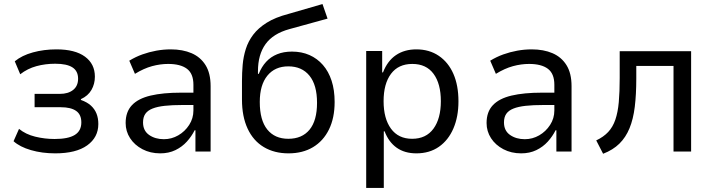

<svg xmlns="http://www.w3.org/2000/svg" viewBox="-20 -749 3527 949"><path d="M253 9Q188 9 133 -7Q78 -23 47 -51L74 -112Q107 -85 154 -73.5Q201 -62 250 -62Q317 -62 349.5 -82Q382 -102 382 -144Q382 -183 356 -201Q330 -219 281 -219H151V-285H276Q317 -285 341.5 -304.5Q366 -324 366 -360Q366 -398 338 -416Q310 -434 253 -434Q204 -434 160 -422Q116 -410 80 -382L53 -446Q88 -475 142.5 -490Q197 -505 259 -505Q351 -505 400 -469Q449 -433 449 -370Q449 -334 432 -304.5Q415 -275 380 -259V-255Q411 -244 429.5 -227Q448 -210 457 -187.5Q466 -165 466 -136Q466 -70 411 -30.5Q356 9 253 9Z M772 9Q723 9 684 -11.5Q645 -32 623 -66Q601 -100 601 -141Q601 -196 632 -229Q663 -262 724 -276.5Q785 -291 875 -291H949V-230H882Q831 -230 794.5 -226Q758 -222 734 -212.5Q710 -203 698.5 -186.5Q687 -170 687 -144Q687 -103 717 -82Q747 -61 790 -61Q828 -61 861 -80Q894 -99 915 -131.5Q936 -164 936 -203V-330Q936 -385 904 -409Q872 -433 811 -433Q772 -433 731.5 -422Q691 -411 647 -384L619 -449Q650 -468 683.5 -480Q717 -492 752.5 -498.5Q788 -505 824 -505Q883 -505 927 -486Q971 -467 996 -427Q1021 -387 1021 -323V0H946V-105H942Q927 -75 903.5 -49Q880 -23 847 -7Q814 9 772 9Z M1406 9Q1336 9 1284 -22Q1232 -53 1204 -113Q1176 -173 1176 -257V-348Q1176 -389 1179.5 -429Q1183 -469 1195 -507Q1207 -545 1231.5 -577.5Q1256 -610 1298 -636.5Q1340 -663 1405 -680L1574 -729L1599 -657L1410 -605Q1330 -583 1292.5 -531Q1255 -479 1255 -397V-384H1259Q1273 -419 1295.5 -443.5Q1318 -468 1350 -481Q1382 -494 1423 -494Q1471 -494 1509.5 -477Q1548 -460 1576 -428Q1604 -396 1619 -350Q1634 -304 1634 -245Q1634 -166 1606 -109Q1578 -52 1527 -21.5Q1476 9 1406 9ZM1405 -63Q1473 -63 1510 -108Q1547 -153 1547 -241Q1547 -329 1509.5 -375Q1472 -421 1405 -421Q1339 -421 1301.5 -375Q1264 -329 1264 -245Q1264 -155 1301 -109Q1338 -63 1405 -63Z M1790 180V-497H1869V-391H1873Q1895 -448 1937 -476.5Q1979 -505 2038 -505Q2102 -505 2149 -473Q2196 -441 2221 -384Q2246 -327 2246 -248Q2246 -172 2221 -114Q2196 -56 2149.5 -23.5Q2103 9 2038 9Q1980 9 1940.5 -19Q1901 -47 1881 -100H1877V180ZM2017 -63Q2086 -63 2122.5 -113Q2159 -163 2159 -249Q2159 -335 2123 -384Q2087 -433 2018 -433Q1949 -433 1912.5 -384Q1876 -335 1876 -249Q1876 -163 1912.5 -113Q1949 -63 2017 -63Z M2556 9Q2507 9 2468 -11.5Q2429 -32 2407 -66Q2385 -100 2385 -141Q2385 -196 2416 -229Q2447 -262 2508 -276.5Q2569 -291 2659 -291H2733V-230H2666Q2615 -230 2578.5 -226Q2542 -222 2518 -212.5Q2494 -203 2482.5 -186.5Q2471 -170 2471 -144Q2471 -103 2501 -82Q2531 -61 2574 -61Q2612 -61 2645 -80Q2678 -99 2699 -131.5Q2720 -164 2720 -203V-330Q2720 -385 2688 -409Q2656 -433 2595 -433Q2556 -433 2515.5 -422Q2475 -411 2431 -384L2403 -449Q2434 -468 2467.5 -480Q2501 -492 2536.5 -498.5Q2572 -505 2608 -505Q2667 -505 2711 -486Q2755 -467 2780 -427Q2805 -387 2805 -323V0H2730V-105H2726Q2711 -75 2687.5 -49Q2664 -23 2631 -7Q2598 9 2556 9Z M2961 11 2927 -55Q2963 -72 2986 -96.5Q3009 -121 3021.5 -157.5Q3034 -194 3038.5 -244.5Q3043 -295 3043 -363V-496H3396V0H3309V-423H3125V-361Q3125 -282 3117.5 -221Q3110 -160 3091.5 -115Q3073 -70 3041.5 -39Q3010 -8 2961 11Z"/></svg>

Font: Nunito Sans 7pt SemiCondensed
Style: Regular
Weight: 400
Width: 4
Designer: Vernon Adams
Foundry: Vernon Adams
Version: Version 3.101;gftools[0.9.27]